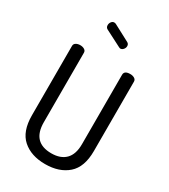

<svg xmlns="http://www.w3.org/2000/svg" viewBox="-229 -1061 1031 1173"><g transform="rotate(30 286.5 -474.5)"><path d="M421 -212V-702Q421 -731 463 -731Q480 -731 492.5 -723.5Q505 -716 505 -702V-212Q505 -99 445 -46.5Q385 6 286 6Q187 6 127.5 -46.5Q68 -99 68 -212V-702Q68 -716 80.5 -723.5Q93 -731 110 -731Q127 -731 139.5 -723.5Q152 -716 152 -702V-212Q152 -70 286 -70Q351 -70 386 -105.5Q421 -141 421 -212ZM320 -839 207 -897Q193 -904 193 -921Q193 -934 201 -944.5Q209 -955 221 -955Q225 -955 231 -953L348 -891Q361 -884 361 -869Q361 -856 352 -845.5Q343 -835 331 -835Q328 -835 320 -839Z"/></g></svg>

Font: Dosis
Style: Medium
Weight: 500
Designer: Edgar Tolentino, Pablo Impallari, Igino Marini
Foundry: Edgar Tolentino, Pablo Impallari, Igino Marini
Version: Version 1.007